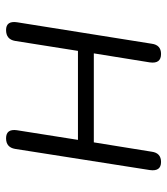

<svg xmlns="http://www.w3.org/2000/svg" viewBox="20 -552 538 617"><g transform="rotate(90 288.5 -243.0)"><path d="M76 6Q46 6 51 -29L120 -462Q124 -492 153 -492Q185 -492 180 -456L151 -276H437L467 -462Q471 -492 500 -492Q531 -492 526 -456L458 -23Q453 6 424 6Q393 6 398 -29L429 -225H143L111 -23Q106 6 76 6Z"/></g></svg>

Font: Nunito Light
Style: Italic
Weight: 300
Italic angle: -9°
Designer: Vernon Adams
Foundry: Vernon Adams
Version: Version 3.601; ttfautohint (v1.8.2.53-6de2)